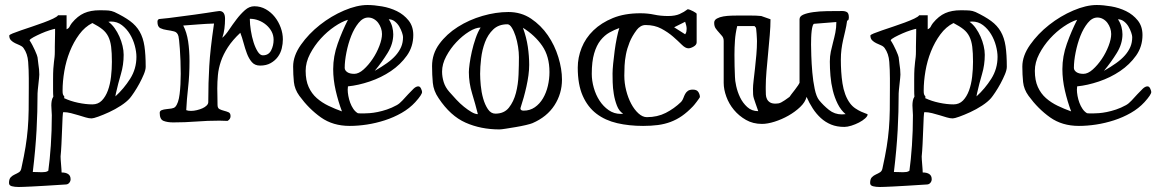

<svg xmlns="http://www.w3.org/2000/svg" viewBox="-20 -474 4628 767"><path d="M16 257Q16 241 23 234Q30 227 39 223Q48 219 56 214Q64 209 66 195Q76 150 82 113Q88 76 91 40Q94 4 94.5 -35.5Q95 -75 95 -125V-161Q95 -194 92.5 -227Q90 -260 74 -282Q69 -289 59.5 -293Q50 -297 40.5 -301.5Q31 -306 24 -313Q17 -320 17 -332Q17 -335 30.5 -340.5Q44 -346 64.5 -353Q85 -360 109 -368Q133 -376 154.5 -384Q176 -392 192 -399.5Q208 -407 212 -413H246V-357Q255 -361 258 -367.5Q261 -374 267 -382Q290 -410 316 -421.5Q342 -433 378 -433Q402 -433 413.5 -432Q425 -431 437 -426Q475 -408 499.5 -390Q524 -372 538 -347.5Q552 -323 557 -289.5Q562 -256 562 -207Q562 -195 554.5 -177Q547 -159 537 -140.5Q527 -122 516 -105.5Q505 -89 499 -82Q486 -67 463 -52Q440 -37 416 -26Q392 -15 372.5 -8Q353 -1 346 -1Q335 -1 322 -5Q309 -9 294 -13.5Q279 -18 263.5 -22Q248 -26 233 -26Q231 -26 230 -5.5Q229 15 228 43Q227 71 225.5 101.5Q224 132 222 151Q222 155 222.5 164Q223 173 224 183.5Q225 194 225.5 203Q226 212 226 215Q243 215 252.5 221.5Q262 228 262 242Q262 250 256.5 256.5Q251 263 242 263Q195 266 162.5 268Q130 270 108.5 271Q87 272 74.5 272.5Q62 273 55 273Q39 273 27.5 270Q16 267 16 257ZM137 -176Q137 -173 136 -162Q135 -151 133.5 -138.5Q132 -126 131 -115Q130 -104 130 -101Q130 -28 126 46.5Q122 121 111 213Q121 213 131 213.5Q141 214 147 214Q154 214 161 213Q168 212 173 208Q179 165 183 107Q187 49 187 -14Q187 -23 186 -32.5Q185 -42 185 -53Q185 -62 186.5 -71Q188 -80 193 -88Q192 -96 192 -115.5Q192 -135 192 -157Q192 -183 193 -199Q194 -215 195.5 -226Q197 -237 198 -246.5Q199 -256 199 -270Q199 -275 199 -287.5Q199 -300 199.5 -314.5Q200 -329 200 -341.5Q200 -354 200 -359Q194 -358 178 -353Q162 -348 145 -340.5Q128 -333 114 -325.5Q100 -318 98 -313Q104 -304 109.5 -293.5Q115 -283 119.5 -273Q124 -263 127 -255Q130 -247 130 -245Q131 -232 133 -220Q135 -209 136 -197Q137 -185 137 -176ZM236 -82Q261 -70 292 -63.5Q323 -57 349 -57Q372 -57 387 -72.5Q402 -88 411 -112.5Q420 -137 423.5 -167.5Q427 -198 427 -227Q427 -263 424 -287Q421 -311 412.5 -328Q404 -345 389 -357Q374 -369 349 -382Q319 -367 296.5 -336.5Q274 -306 259 -268.5Q244 -231 237 -190Q230 -149 230 -112Q230 -103 231 -99Q232 -95 233.5 -93Q235 -91 236 -90Q237 -89 237 -85Q237 -84 236.5 -84Q236 -84 236 -83ZM474 -255Q474 -215 463 -178Q452 -141 443 -101Q443 -100 442 -95.5Q441 -91 441 -89Q475 -120 500 -159.5Q525 -199 525 -247Q525 -267 518.5 -291.5Q512 -316 499 -337.5Q486 -359 467 -373.5Q448 -388 423 -388Q422 -388 418.5 -387.5Q415 -387 413 -387Q427 -377 438 -361.5Q449 -346 457 -328Q465 -310 469.5 -291Q474 -272 474 -255Z M618 -23Q618 -31 626 -34Q634 -37 644.5 -38Q655 -39 665 -40.5Q675 -42 680 -47Q693 -61 697.5 -98Q702 -135 702 -179Q702 -205 701 -231Q700 -257 698.5 -278Q697 -299 695.5 -312.5Q694 -326 693 -329Q689 -345 675.5 -348.5Q662 -352 647 -354Q632 -356 620.5 -361.5Q609 -367 609 -387Q609 -396 616 -398Q631 -399 654.5 -402Q678 -405 704 -408.5Q730 -412 757 -415.5Q784 -419 805.5 -422.5Q827 -426 841 -428Q855 -430 856 -430Q879 -430 879 -399Q879 -379 876.5 -359.5Q874 -340 868 -323Q881 -334 895 -355Q909 -376 925 -397Q941 -418 958.5 -433.5Q976 -449 996 -449Q1021 -449 1042 -437Q1063 -425 1078 -406Q1093 -387 1101.5 -363.5Q1110 -340 1110 -317Q1110 -299 1105.5 -280.5Q1101 -262 1090 -247Q1079 -232 1061.5 -222Q1044 -212 1019 -212Q998 -212 986 -226Q974 -240 966.5 -260Q959 -280 953 -302.5Q947 -325 940 -343Q909 -314 890.5 -285.5Q872 -257 862.5 -229Q853 -201 850.5 -174Q848 -147 848 -120Q848 -106 848.5 -91.5Q849 -77 849 -55Q849 -42 857 -38Q865 -34 875 -31.5Q885 -29 893 -25.5Q901 -22 901 -10Q901 2 889 9Q881 9 873 8.5Q865 8 857 8Q809 8 764 11.5Q719 15 672 15Q649 15 633.5 9Q618 3 618 -23ZM724 -34Q731 -31 743 -31Q754 -31 766.5 -34Q779 -37 789 -41.5Q799 -46 805.5 -52.5Q812 -59 812 -66Q812 -108 813 -142Q814 -176 816 -210.5Q818 -245 822.5 -285Q827 -325 835 -380Q803 -379 772 -376.5Q741 -374 712 -372Q726 -345 731.5 -309Q737 -273 737 -230Q737 -173 731.5 -125Q726 -77 724 -34ZM978 -399Q978 -378 982 -352.5Q986 -327 993 -305Q1000 -283 1009.5 -268Q1019 -253 1030 -253Q1053 -253 1063 -272.5Q1073 -292 1073 -315Q1073 -333 1065 -348Q1057 -363 1043.5 -374.5Q1030 -386 1013 -392.5Q996 -399 978 -399Z M1151 -208Q1151 -251 1182 -295Q1213 -339 1258 -374.5Q1303 -410 1354.5 -432Q1406 -454 1448 -454Q1474 -454 1506 -448.5Q1538 -443 1565.5 -429.5Q1593 -416 1612 -392.5Q1631 -369 1631 -334Q1631 -288 1605.5 -252Q1580 -216 1541.5 -190Q1503 -164 1457 -148.5Q1411 -133 1370 -129Q1370 -127 1369.5 -122.5Q1369 -118 1369 -116Q1369 -105 1371.5 -91Q1374 -77 1379 -63.5Q1384 -50 1391.5 -39Q1399 -28 1409 -22Q1411 -21 1421.5 -21Q1432 -21 1435 -21Q1443 -21 1457 -22Q1471 -23 1488.5 -26.5Q1506 -30 1525.5 -36.5Q1545 -43 1565 -54Q1576 -60 1587.5 -72.5Q1599 -85 1610.5 -97.5Q1622 -110 1632 -119.5Q1642 -129 1651 -129Q1658 -129 1662 -120Q1666 -111 1666 -107Q1667 -97 1639 -66Q1616 -41 1584.5 -23Q1553 -5 1517.5 6.5Q1482 18 1446 23.5Q1410 29 1377 29Q1310 29 1262 -5Q1214 -39 1176 -91Q1157 -117 1154 -146.5Q1151 -176 1151 -208ZM1201 -191Q1201 -153 1213 -126.5Q1225 -100 1245.5 -82Q1266 -64 1292 -51.5Q1318 -39 1346 -29Q1331 -69 1321 -112.5Q1311 -156 1311 -198Q1311 -249 1329 -299.5Q1347 -350 1370 -395Q1346 -388 1316.5 -368Q1287 -348 1261.5 -320Q1236 -292 1218.5 -258.5Q1201 -225 1201 -191ZM1357 -203Q1357 -193 1367 -186Q1377 -179 1395 -179Q1413 -179 1432.5 -196.5Q1452 -214 1468.5 -238.5Q1485 -263 1495.5 -290.5Q1506 -318 1506 -338Q1506 -350 1502 -361.5Q1498 -373 1491 -382.5Q1484 -392 1473.5 -398Q1463 -404 1451 -404Q1430 -404 1412.5 -382.5Q1395 -361 1383 -330.5Q1371 -300 1364 -265Q1357 -230 1357 -203ZM1533 -397Q1543 -382 1547 -366.5Q1551 -351 1551 -337Q1551 -299 1528.5 -262.5Q1506 -226 1477 -191Q1505 -207 1526 -222Q1547 -237 1561 -253Q1575 -269 1582.5 -286.5Q1590 -304 1590 -326Q1590 -332 1586 -344Q1582 -356 1575 -368Q1568 -380 1557 -388.5Q1546 -397 1533 -397Z M1732 -82Q1712 -111 1709 -143Q1706 -175 1706 -210Q1706 -259 1735 -298.5Q1764 -338 1809 -366.5Q1854 -395 1907.5 -410.5Q1961 -426 2011 -426Q2062 -426 2101.5 -399.5Q2141 -373 2168.5 -333Q2196 -293 2210.5 -245.5Q2225 -198 2225 -156Q2225 -100 2195 -53.5Q2165 -7 2107 18Q2100 21 2081 25.5Q2062 30 2041 33.5Q2020 37 2001 40Q1982 43 1975 43Q1901 43 1840 16Q1779 -11 1732 -82ZM1900 -364Q1880 -364 1853.5 -347.5Q1827 -331 1803 -305.5Q1779 -280 1762.5 -249Q1746 -218 1746 -188Q1746 -167 1752.5 -146Q1759 -125 1775 -107Q1788 -92 1803 -76Q1818 -60 1833.5 -47.5Q1849 -35 1863.5 -26.5Q1878 -18 1889 -18Q1879 -58 1866 -100.5Q1853 -143 1853 -186Q1853 -197 1856 -219.5Q1859 -242 1865 -268.5Q1871 -295 1880 -321Q1889 -347 1900 -364ZM1898 -179Q1898 -160 1900.5 -133Q1903 -106 1910 -81Q1917 -56 1929 -38Q1941 -20 1959 -20Q1994 -20 2013 -44Q2032 -68 2041 -102.5Q2050 -137 2051.5 -176Q2053 -215 2053 -246Q2053 -265 2049.5 -287.5Q2046 -310 2039.5 -330Q2033 -350 2024.5 -363.5Q2016 -377 2007 -377Q1972 -377 1950.5 -356.5Q1929 -336 1917.5 -305.5Q1906 -275 1902 -240.5Q1898 -206 1898 -179ZM2060 -45Q2059 -43 2059 -41Q2059 -32 2072 -32Q2097 -32 2116.5 -45.5Q2136 -59 2149 -81Q2162 -103 2168.5 -130.5Q2175 -158 2175 -186Q2175 -249 2146 -291Q2117 -333 2069 -363Q2083 -325 2088.5 -287.5Q2094 -250 2094 -215Q2094 -195 2091 -173Q2088 -151 2083 -128.5Q2078 -106 2072 -84.5Q2066 -63 2060 -45Z M2549 29Q2493 29 2445.5 18Q2398 7 2363 -19.5Q2328 -46 2308 -91Q2288 -136 2288 -204Q2288 -244 2303.5 -283Q2319 -322 2350.5 -352.5Q2382 -383 2428.5 -402Q2475 -421 2538 -421Q2568 -421 2593.5 -415.5Q2619 -410 2649 -410Q2677 -410 2695 -418Q2713 -426 2727 -437Q2731 -437 2737 -434.5Q2743 -432 2749 -429Q2755 -426 2759 -423Q2763 -420 2763 -419V-305Q2763 -295 2751 -288Q2739 -281 2730 -281Q2718 -281 2703.5 -295.5Q2689 -310 2669 -327.5Q2649 -345 2622 -359.5Q2595 -374 2559 -374Q2548 -374 2539 -368.5Q2530 -363 2524 -355Q2505 -330 2495 -305Q2485 -280 2480.5 -256.5Q2476 -233 2475 -211.5Q2474 -190 2474 -172Q2474 -142 2481.5 -112.5Q2489 -83 2501.5 -59.5Q2514 -36 2530.5 -21Q2547 -6 2564 -6Q2606 -6 2639.5 -23Q2673 -40 2701 -67Q2707 -74 2710 -82.5Q2713 -91 2717 -98.5Q2721 -106 2728 -111Q2735 -116 2748 -116Q2764 -116 2770 -106Q2776 -96 2776 -86Q2775 -84 2771.5 -79Q2768 -74 2763.5 -68Q2759 -62 2754.5 -56.5Q2750 -51 2748 -49Q2726 -26 2704.5 -11Q2683 4 2659 13Q2635 22 2608 25.5Q2581 29 2549 29ZM2344 -179Q2344 -152 2352 -123.5Q2360 -95 2375 -72Q2390 -49 2411.5 -34Q2433 -19 2460 -19H2464Q2466 -19 2467 -19.5Q2468 -20 2469 -20Q2453 -30 2444.5 -52Q2436 -74 2432 -98.5Q2428 -123 2427.5 -145.5Q2427 -168 2427 -180Q2427 -195 2429.5 -220Q2432 -245 2435.5 -271.5Q2439 -298 2444 -322.5Q2449 -347 2454 -362Q2434 -355 2414.5 -344Q2395 -333 2379 -313Q2363 -293 2353.5 -260.5Q2344 -228 2344 -179ZM2717 -337Q2721 -342 2722 -348Q2723 -354 2723 -359Q2723 -366 2721 -373.5Q2719 -381 2717 -387L2673 -365Z M3202 -87Q3197 -66 3176.5 -46.5Q3156 -27 3129.5 -12Q3103 3 3074.5 12Q3046 21 3024 21Q2988 21 2960 5Q2932 -11 2912 -35Q2892 -59 2881.5 -88Q2871 -117 2871 -143V-310Q2871 -322 2865 -329.5Q2859 -337 2852 -344.5Q2845 -352 2839 -360.5Q2833 -369 2833 -383Q2833 -394 2844 -400Q2855 -406 2870 -408.5Q2885 -411 2902 -411.5Q2919 -412 2931 -412Q2937 -412 2949 -412Q2961 -412 2974.5 -412Q2988 -412 3001 -411.5Q3014 -411 3021 -410L3058 -397Q3058 -369 3055 -333.5Q3052 -298 3048.5 -261.5Q3045 -225 3042 -190Q3039 -155 3039 -128V-117Q3039 -106 3039.5 -96Q3040 -86 3044 -78Q3048 -70 3056 -65Q3064 -60 3078 -60Q3085 -60 3090 -61Q3095 -62 3101 -65Q3107 -68 3115 -73.5Q3123 -79 3134 -87Q3135 -89 3141.5 -97.5Q3148 -106 3155.5 -115.5Q3163 -125 3168.5 -133.5Q3174 -142 3174 -143V-397Q3174 -409 3189 -415.5Q3204 -422 3228.5 -425.5Q3253 -429 3283.5 -429.5Q3314 -430 3345 -430Q3356 -430 3363.5 -425.5Q3371 -421 3371 -404Q3371 -400 3370 -396.5Q3369 -393 3364 -391Q3361 -369 3356.5 -350.5Q3352 -332 3348 -314Q3344 -296 3341.5 -277Q3339 -258 3339 -235Q3339 -212 3340.5 -188Q3342 -164 3345.5 -141Q3349 -118 3356.5 -97.5Q3364 -77 3376 -61Q3385 -49 3397 -41Q3409 -33 3420 -28Q3431 -23 3438.5 -20.5Q3446 -18 3446 -17Q3446 -10 3436 -1Q3426 8 3411.5 15.5Q3397 23 3381 28Q3365 33 3353 33Q3323 33 3300 23.5Q3277 14 3259 -2.5Q3241 -19 3227 -40.5Q3213 -62 3202 -87ZM3220 -296Q3220 -282 3221 -251Q3222 -220 3225 -185Q3228 -150 3234.5 -119Q3241 -88 3252 -74Q3269 -53 3291.5 -35Q3314 -17 3343 -17Q3345 -17 3350.5 -17.5Q3356 -18 3358 -18Q3339 -34 3326.5 -59Q3314 -84 3307 -112.5Q3300 -141 3297.5 -171Q3295 -201 3295 -228Q3295 -249 3299 -268Q3303 -287 3308 -305.5Q3313 -324 3317 -343.5Q3321 -363 3321 -386L3233 -379Q3229 -379 3226.5 -371Q3224 -363 3222.5 -351Q3221 -339 3220.5 -324Q3220 -309 3220 -296ZM2925 -370Q2918 -341 2916 -312.5Q2914 -284 2914 -255Q2914 -232 2914.5 -210Q2915 -188 2916 -167Q2916 -153 2921 -130Q2926 -107 2936.5 -85Q2947 -63 2965 -46.5Q2983 -30 3009 -30Q3002 -50 2998 -61.5Q2994 -73 2991.5 -81Q2989 -89 2988.5 -97Q2988 -105 2988 -119Q2988 -131 2990.5 -152.5Q2993 -174 2996 -200.5Q2999 -227 3001.5 -255.5Q3004 -284 3004 -310Q3004 -313 3003.5 -321.5Q3003 -330 3002.5 -339Q3002 -348 3001 -355.5Q3000 -363 3000 -363L2994 -370Z M3456 257Q3456 241 3463 234Q3470 227 3479 223Q3488 219 3496 214Q3504 209 3506 195Q3516 150 3522 113Q3528 76 3531 40Q3534 4 3534.5 -35.5Q3535 -75 3535 -125V-161Q3535 -194 3532.5 -227Q3530 -260 3514 -282Q3509 -289 3499.5 -293Q3490 -297 3480.5 -301.5Q3471 -306 3464 -313Q3457 -320 3457 -332Q3457 -335 3470.5 -340.5Q3484 -346 3504.5 -353Q3525 -360 3549 -368Q3573 -376 3594.5 -384Q3616 -392 3632 -399.5Q3648 -407 3652 -413H3686V-357Q3695 -361 3698 -367.5Q3701 -374 3707 -382Q3730 -410 3756 -421.5Q3782 -433 3818 -433Q3842 -433 3853.5 -432Q3865 -431 3877 -426Q3915 -408 3939.5 -390Q3964 -372 3978 -347.5Q3992 -323 3997 -289.5Q4002 -256 4002 -207Q4002 -195 3994.5 -177Q3987 -159 3977 -140.5Q3967 -122 3956 -105.5Q3945 -89 3939 -82Q3926 -67 3903 -52Q3880 -37 3856 -26Q3832 -15 3812.5 -8Q3793 -1 3786 -1Q3775 -1 3762 -5Q3749 -9 3734 -13.5Q3719 -18 3703.5 -22Q3688 -26 3673 -26Q3671 -26 3670 -5.5Q3669 15 3668 43Q3667 71 3665.5 101.5Q3664 132 3662 151Q3662 155 3662.5 164Q3663 173 3664 183.5Q3665 194 3665.5 203Q3666 212 3666 215Q3683 215 3692.5 221.5Q3702 228 3702 242Q3702 250 3696.5 256.5Q3691 263 3682 263Q3635 266 3602.5 268Q3570 270 3548.5 271Q3527 272 3514.5 272.5Q3502 273 3495 273Q3479 273 3467.5 270Q3456 267 3456 257ZM3577 -176Q3577 -173 3576 -162Q3575 -151 3573.5 -138.5Q3572 -126 3571 -115Q3570 -104 3570 -101Q3570 -28 3566 46.5Q3562 121 3551 213Q3561 213 3571 213.5Q3581 214 3587 214Q3594 214 3601 213Q3608 212 3613 208Q3619 165 3623 107Q3627 49 3627 -14Q3627 -23 3626 -32.5Q3625 -42 3625 -53Q3625 -62 3626.5 -71Q3628 -80 3633 -88Q3632 -96 3632 -115.5Q3632 -135 3632 -157Q3632 -183 3633 -199Q3634 -215 3635.5 -226Q3637 -237 3638 -246.5Q3639 -256 3639 -270Q3639 -275 3639 -287.5Q3639 -300 3639.5 -314.5Q3640 -329 3640 -341.5Q3640 -354 3640 -359Q3634 -358 3618 -353Q3602 -348 3585 -340.5Q3568 -333 3554 -325.5Q3540 -318 3538 -313Q3544 -304 3549.5 -293.5Q3555 -283 3559.5 -273Q3564 -263 3567 -255Q3570 -247 3570 -245Q3571 -232 3573 -220Q3575 -209 3576 -197Q3577 -185 3577 -176ZM3676 -82Q3701 -70 3732 -63.5Q3763 -57 3789 -57Q3812 -57 3827 -72.5Q3842 -88 3851 -112.5Q3860 -137 3863.5 -167.5Q3867 -198 3867 -227Q3867 -263 3864 -287Q3861 -311 3852.5 -328Q3844 -345 3829 -357Q3814 -369 3789 -382Q3759 -367 3736.5 -336.5Q3714 -306 3699 -268.5Q3684 -231 3677 -190Q3670 -149 3670 -112Q3670 -103 3671 -99Q3672 -95 3673.5 -93Q3675 -91 3676 -90Q3677 -89 3677 -85Q3677 -84 3676.5 -84Q3676 -84 3676 -83ZM3914 -255Q3914 -215 3903 -178Q3892 -141 3883 -101Q3883 -100 3882 -95.5Q3881 -91 3881 -89Q3915 -120 3940 -159.5Q3965 -199 3965 -247Q3965 -267 3958.5 -291.5Q3952 -316 3939 -337.5Q3926 -359 3907 -373.5Q3888 -388 3863 -388Q3862 -388 3858.5 -387.5Q3855 -387 3853 -387Q3867 -377 3878 -361.5Q3889 -346 3897 -328Q3905 -310 3909.5 -291Q3914 -272 3914 -255Z M4064 -208Q4064 -251 4095 -295Q4126 -339 4171 -374.5Q4216 -410 4267.5 -432Q4319 -454 4361 -454Q4387 -454 4419 -448.5Q4451 -443 4478.5 -429.5Q4506 -416 4525 -392.5Q4544 -369 4544 -334Q4544 -288 4518.5 -252Q4493 -216 4454.5 -190Q4416 -164 4370 -148.5Q4324 -133 4283 -129Q4283 -127 4282.5 -122.5Q4282 -118 4282 -116Q4282 -105 4284.5 -91Q4287 -77 4292 -63.5Q4297 -50 4304.5 -39Q4312 -28 4322 -22Q4324 -21 4334.5 -21Q4345 -21 4348 -21Q4356 -21 4370 -22Q4384 -23 4401.5 -26.5Q4419 -30 4438.5 -36.5Q4458 -43 4478 -54Q4489 -60 4500.5 -72.5Q4512 -85 4523.5 -97.5Q4535 -110 4545 -119.5Q4555 -129 4564 -129Q4571 -129 4575 -120Q4579 -111 4579 -107Q4580 -97 4552 -66Q4529 -41 4497.5 -23Q4466 -5 4430.5 6.5Q4395 18 4359 23.5Q4323 29 4290 29Q4223 29 4175 -5Q4127 -39 4089 -91Q4070 -117 4067 -146.5Q4064 -176 4064 -208ZM4114 -191Q4114 -153 4126 -126.5Q4138 -100 4158.5 -82Q4179 -64 4205 -51.5Q4231 -39 4259 -29Q4244 -69 4234 -112.5Q4224 -156 4224 -198Q4224 -249 4242 -299.5Q4260 -350 4283 -395Q4259 -388 4229.5 -368Q4200 -348 4174.5 -320Q4149 -292 4131.5 -258.5Q4114 -225 4114 -191ZM4270 -203Q4270 -193 4280 -186Q4290 -179 4308 -179Q4326 -179 4345.5 -196.5Q4365 -214 4381.5 -238.5Q4398 -263 4408.5 -290.5Q4419 -318 4419 -338Q4419 -350 4415 -361.5Q4411 -373 4404 -382.5Q4397 -392 4386.5 -398Q4376 -404 4364 -404Q4343 -404 4325.5 -382.5Q4308 -361 4296 -330.5Q4284 -300 4277 -265Q4270 -230 4270 -203ZM4446 -397Q4456 -382 4460 -366.5Q4464 -351 4464 -337Q4464 -299 4441.5 -262.5Q4419 -226 4390 -191Q4418 -207 4439 -222Q4460 -237 4474 -253Q4488 -269 4495.5 -286.5Q4503 -304 4503 -326Q4503 -332 4499 -344Q4495 -356 4488 -368Q4481 -380 4470 -388.5Q4459 -397 4446 -397Z"/></svg>

Font: Miltonian
Style: Regular
Weight: 400
Designer: Pablo Impallari
Foundry: Pablo Impallari
Version: Version 1.008